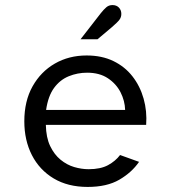

<svg xmlns="http://www.w3.org/2000/svg" viewBox="-20 -726 672 758"><path d="M326 12Q248 12 192 -21.5Q136 -55 106 -113.5Q76 -172 76 -247Q76 -327 108.5 -385Q141 -443 196.5 -475Q252 -507 322 -507Q382 -507 427.5 -485Q473 -463 503 -424.5Q533 -386 547 -336.5Q561 -287 557 -233H161Q162 -183 178 -149.5Q194 -116 219 -95.5Q244 -75 273 -66.5Q302 -58 330 -58Q377 -58 406.5 -74Q436 -90 454 -114L529 -87Q500 -45 451 -16.5Q402 12 326 12ZM162 -292H474Q473 -328 456 -361.5Q439 -395 406 -417Q373 -439 324 -439Q286 -439 251.5 -425Q217 -411 193.5 -379Q170 -347 162 -292ZM298 -571 378 -674Q390 -689 400 -697.5Q410 -706 424 -706Q440 -706 449.5 -696Q459 -686 459 -671Q459 -658 451.5 -648Q444 -638 422 -619L365 -571Z"/></svg>

Font: Atkinson Hyperlegible Mono ExtraLight
Style: Regular
Weight: 400
Monospace: yes
Version: Version 2.001